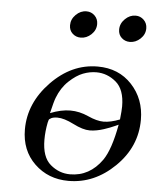

<svg xmlns="http://www.w3.org/2000/svg" viewBox="-50 -702 611 755"><g transform="rotate(5 255.5 -324.0)"><path d="M60.1 -175.8Q60.1 -279.8 140.6 -363.3Q221.2 -446.8 324.2 -446.8Q407.2 -446.8 459.2 -390.9Q511.2 -335 511.2 -252.9Q511.2 -146 430.7 -67.4Q350.1 11.2 248 11.2Q168 11.2 114 -40.8Q60.1 -92.8 60.1 -175.8ZM140.1 -142.1Q140.1 -73.2 174.6 -44.2Q209 -15.1 252 -15.1Q329.1 -15.1 377.9 -84Q407.7 -127 425.8 -226.1Q423.8 -225.1 413.3 -220.5Q402.8 -215.8 392.8 -211.9Q382.8 -208 369.4 -203.6Q356 -199.2 341.6 -196.5Q327.1 -193.8 314 -193.8Q287.1 -193.8 248.5 -213.4Q210 -232.9 184.1 -232.9Q168 -232.9 159.4 -228.5Q150.9 -224.1 149.9 -220.5Q148.9 -216.8 147 -210Q140.1 -175.3 140.1 -142.1ZM152.8 -248Q195.8 -265.1 231.9 -265.1Q268.1 -265.1 303.5 -249Q338.9 -232.9 365.2 -232.9Q393.1 -232.9 429.2 -247.1Q433.1 -283.2 433.1 -298.8Q433.1 -365.7 398.4 -394.8Q363.8 -423.8 320.8 -423.8Q294.9 -423.8 268.6 -413.8Q242.2 -403.8 213.6 -377Q185.1 -350.1 169.9 -310.1Q164.1 -295.9 152.8 -248ZM201.2 -599.1Q201.2 -623 219.5 -641.1Q237.8 -659.2 261.2 -659.2Q280.3 -659.2 293.7 -646Q307.1 -632.8 307.1 -612.8Q307.1 -588.9 288.6 -571.5Q270 -554.2 247.1 -554.2Q228 -554.2 214.6 -566.7Q201.2 -579.1 201.2 -599.1ZM395 -599.1Q395 -623 413.6 -641.1Q432.1 -659.2 455.1 -659.2Q474.1 -659.2 487.5 -646Q501 -632.8 501 -612.8Q501 -588.9 482.4 -571.5Q463.9 -554.2 440.9 -554.2Q421.9 -554.2 408.4 -566.7Q395 -579.1 395 -599.1Z"/></g></svg>

Font: CMU Serif Extra
Style: RomanSlanted
Weight: 500
Italic angle: -9.46001°
Version: Version 0.7.0